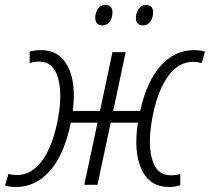

<svg xmlns="http://www.w3.org/2000/svg" viewBox="-34 -741 842 770"><path d="M30 9Q6 9 -14 3L0 -44Q16 -39 34 -39Q91 -39 132.5 -93.5Q174 -148 195 -247Q218 -357 199.5 -425.5Q181 -494 123 -494Q102 -494 85 -488V-534Q105 -540 130 -540Q205 -540 238.5 -474Q272 -408 258 -296H367L417 -532H470L420 -296H528Q555 -416 611 -478Q667 -540 744 -540Q769 -540 788 -534L775 -488Q759 -493 741 -493Q683 -493 642 -438Q601 -383 580 -284Q557 -174 575 -106Q593 -38 651 -38Q672 -38 689 -43V2Q669 9 644 9Q567 9 534 -61Q501 -131 519 -249H410L357 0H304L357 -249H250L249 -245Q223 -120 166 -55.5Q109 9 30 9ZM540 -639Q511 -639 511 -670Q511 -688 521.5 -704.5Q532 -721 552 -721Q580 -721 580 -691Q580 -670 569 -654.5Q558 -639 540 -639ZM377 -639Q348 -639 348 -670Q348 -688 358 -704.5Q368 -721 389 -721Q417 -721 417 -691Q417 -670 406 -654.5Q395 -639 377 -639Z"/></svg>

Font: Noto Sans SemiCondensed Light
Style: Italic
Weight: 300
Width: 4
Italic angle: -12°
Designer: Monotype Design Team
Foundry: Monotype Imaging Inc.
Version: Version 2.013; ttfautohint (v1.8.4.7-5d5b)